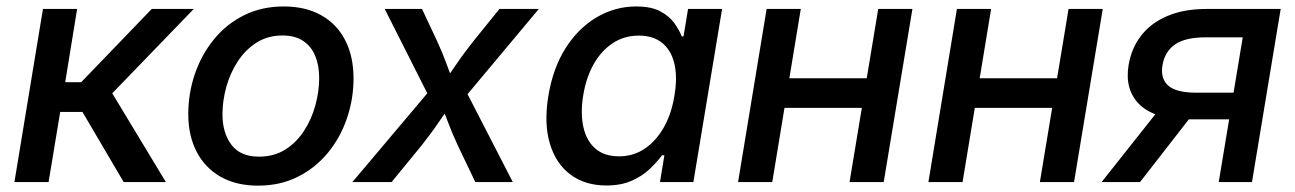

<svg xmlns="http://www.w3.org/2000/svg" viewBox="-20 -567 4034 598"><path d="M24.9 0 113.8 -539.1H220.2L183.1 -311H232.9L452.6 -539.1H583.5L329.6 -276.4L496.6 0H365.2L236.8 -218.3H167.5L131.3 0Z M783.7 11.2Q715.8 11.2 667.2 -16.4Q618.7 -43.9 592.5 -94.2Q566.4 -144.5 566.4 -211.4Q566.4 -276.4 586.9 -336.4Q607.4 -396.5 646 -444.1Q684.6 -491.7 739.7 -519.3Q794.9 -546.9 863.8 -546.9Q931.6 -546.9 980.5 -519.5Q1029.3 -492.2 1055.2 -441.7Q1081.1 -391.1 1081.1 -323.2Q1081.1 -258.3 1060.5 -198.2Q1040 -138.2 1001 -90.8Q961.9 -43.5 907 -16.1Q852.1 11.2 783.7 11.2ZM786.6 -79.1Q833.5 -79.1 868.7 -101.3Q903.8 -123.5 927.2 -159.9Q950.7 -196.3 962.4 -239.5Q974.1 -282.7 974.1 -323.7Q974.1 -362.8 961.9 -392.6Q949.7 -422.4 924.3 -439.5Q898.9 -456.5 859.9 -456.5Q814 -456.5 779.1 -434.3Q744.1 -412.1 720.5 -375.7Q696.8 -339.4 684.8 -296.1Q672.9 -252.9 672.9 -210.9Q672.9 -153.3 700.7 -116.2Q728.5 -79.1 786.6 -79.1Z M1077.6 0 1344.2 -315.9 1330.6 -237.3 1178.2 -539.1H1294.4L1340.3 -441.4Q1358.4 -402.3 1371.3 -366.5Q1384.3 -330.6 1398.4 -296.4H1351.1Q1377 -330.6 1401.1 -366.5Q1425.3 -402.3 1456.5 -441.4L1535.6 -539.1H1658.2L1403.8 -234.9L1416.5 -312L1577.1 0H1460.4L1406.2 -113.3Q1388.2 -151.9 1375.2 -186.8Q1362.3 -221.7 1347.7 -254.9H1395.5Q1370.1 -221.7 1346.7 -186.8Q1323.2 -151.9 1292.5 -113.3L1199.7 0Z M1868.7 10.7Q1802.2 10.7 1756.6 -23.4Q1710.9 -57.6 1692.4 -120.4Q1673.8 -183.1 1688 -269Q1702.6 -356 1742.2 -418Q1781.7 -480 1838.9 -513.4Q1896 -546.9 1961.4 -546.9Q2008.3 -546.9 2036.6 -531.7Q2064.9 -516.6 2080.3 -494.9Q2095.7 -473.1 2103.5 -453.6H2108.9L2123 -539.1H2229L2139.6 0H2035.6L2049.3 -83.5H2042Q2026.9 -63 2003.9 -41Q1981 -19 1947.8 -4.2Q1914.6 10.7 1868.7 10.7ZM1907.7 -80.1Q1953.1 -80.1 1988.5 -104.2Q2023.9 -128.4 2047.9 -170.9Q2071.8 -213.4 2080.6 -269.5Q2090.3 -326.2 2080.6 -367.9Q2070.8 -409.7 2043 -432.9Q2015.1 -456.1 1969.7 -456.1Q1923.3 -456.1 1887.5 -431.9Q1851.6 -407.7 1828.4 -366Q1805.2 -324.2 1796.4 -269.5Q1787.6 -214.8 1796.9 -171.9Q1806.2 -128.9 1834 -104.5Q1861.8 -80.1 1907.7 -80.1Z M2706.1 -323.2 2690.9 -231H2396L2411.1 -323.2ZM2474.1 -539.1 2385.3 0H2278.8L2367.7 -539.1ZM2821.8 -539.1 2732.4 0H2626L2715.3 -539.1Z M3298.8 -323.2 3283.7 -231H2988.8L3003.9 -323.2ZM3066.9 -539.1 2978 0H2871.6L2960.4 -539.1ZM3414.6 -539.1 3325.2 0H3218.8L3308.1 -539.1Z M3879.4 0H3775.9L3850.6 -450.7H3734.4Q3671.4 -450.7 3639.6 -428.5Q3607.9 -406.2 3600.6 -363.8Q3593.8 -322.3 3618.7 -300.3Q3643.6 -278.3 3706.1 -278.3H3865.7L3852.1 -195.3H3683.1Q3576.7 -195.3 3529.5 -241.2Q3482.4 -287.1 3495.1 -364.3Q3503.9 -417 3534.4 -456.3Q3564.9 -495.6 3616.2 -517.3Q3667.5 -539.1 3738.3 -539.1H3968.8ZM3530.8 0H3411.1L3604.5 -244.1H3720.7Z"/></svg>

Font: Inter 18pt Medium
Style: Italic
Weight: 500
Italic angle: -9.3988°
Designer: Rasmus Andersson
Foundry: rsms
Version: Version 4.001;git-66647c0bb